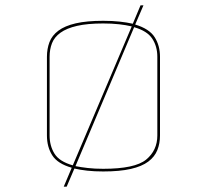

<svg xmlns="http://www.w3.org/2000/svg" viewBox="-20 -720 777 720"><path d="M166 -212Q166 -173 184.5 -143.5Q203 -114 253 -100L474 -621Q453 -626 426.5 -629Q400 -632 367 -632Q308 -632 269 -623Q230 -614 207 -597.5Q184 -581 175 -558Q166 -535 166 -507ZM367 -87Q486 -87 528 -121.5Q570 -156 570 -212V-507Q570 -546 551 -575Q532 -604 483 -618L263 -97Q283 -93 309 -90Q335 -87 367 -87ZM230 -20H219L249 -91Q196 -106 176 -137.5Q156 -169 156 -212V-507Q156 -537 165.5 -562Q175 -587 199 -605Q223 -623 264 -632.5Q305 -642 367 -642Q401 -642 428.5 -639Q456 -636 478 -631L507 -700H518L487 -628Q540 -612 560 -580.5Q580 -549 580 -507V-212Q580 -182 570 -157Q560 -132 536 -114Q512 -96 470.5 -86.5Q429 -77 367 -77Q334 -77 307 -80Q280 -83 259 -88Z"/></svg>

Font: Bungee Hairline
Style: Regular
Weight: 400
Designer: David Jonathan Ross
Foundry: David Jonathan Ross
Version: Version 1.001;PS 1.0;hotconv 1.0.72;makeotf.lib2.5.5900